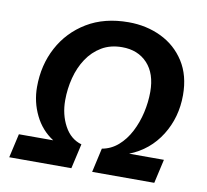

<svg xmlns="http://www.w3.org/2000/svg" viewBox="-76 -753 904 837"><g transform="rotate(10 376.5 -335.0)"><path d="M17 0 41 -106H193Q140 -140 111.5 -198.5Q83 -257 83 -323Q83 -420 125 -498.5Q167 -577 244 -623.5Q321 -670 428 -670Q507 -670 572.5 -638.5Q638 -607 677 -546Q716 -485 716 -398Q716 -299 666.5 -220Q617 -141 529 -106H683L659 0H384L408 -107Q448 -114 479 -141Q510 -168 531 -208.5Q552 -249 562.5 -295.5Q573 -342 573 -387Q573 -468 531 -513Q489 -558 419 -558Q367 -558 328.5 -535Q290 -512 264.5 -473.5Q239 -435 226.5 -386.5Q214 -338 214 -287Q214 -224 241 -174Q268 -124 317 -110L292 0Z"/></g></svg>

Font: Work Sans SemiBold
Style: Italic
Weight: 600
Italic angle: -13°
Designer: Wei Huang
Foundry: Wei Huang
Version: Version 2.012; ttfautohint (v1.8.3)